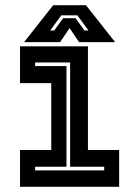

<svg xmlns="http://www.w3.org/2000/svg" viewBox="-20 -718 535 738"><path d="M57 0V-141.5H177V-398.5H57V-540H318V-141.5H438V0ZM115 -63H380.5V-77H249.5V-478H115V-464H235.5V-77H115ZM184.5 -698H310.5L422.5 -556H284L247.5 -610L211 -556H72.5ZM215.5 -659 173 -601H188.5L222.5 -648H270.5L304.5 -601H320L277.5 -659Z"/></svg>

Font: Tourney Thin
Style: Regular
Weight: 100
Designer: Tyler Finck
Foundry: Etcetera Type Co
Version: Version 1.015